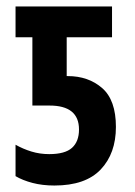

<svg xmlns="http://www.w3.org/2000/svg" viewBox="-20 -563 416 593"><path d="M148 10Q111 10 80.5 2Q50 -6 28 -19V-116Q51 -103 77 -95Q103 -87 132 -87Q181 -87 202.5 -106.5Q224 -126 224 -163Q224 -237 133 -237H80V-448H28V-543H326V-448H186V-328H189Q253 -328 295.5 -291Q338 -254 338 -171Q338 -89 291 -39.5Q244 10 148 10Z"/></svg>

Font: Noto Sans ExtraCondensed SemiBold
Style: Regular
Weight: 600
Width: 2
Designer: Monotype Design Team
Foundry: Monotype Imaging Inc.
Version: Version 2.013; ttfautohint (v1.8.4.7-5d5b)